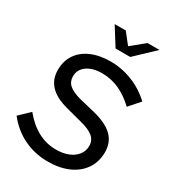

<svg xmlns="http://www.w3.org/2000/svg" viewBox="-223 -1038 1055 1168"><g transform="rotate(30 304.5 -454.0)"><path d="M298 10Q206 10 128 -28Q50 -66 -5 -137L66 -205Q116 -143 176 -110.5Q236 -78 305 -78Q354 -78 391 -93Q428 -108 449 -135.5Q470 -163 470 -199Q470 -237 441 -261.5Q412 -286 346 -302L236 -331Q154 -353 113.5 -396Q73 -439 73 -504Q73 -567 104 -613Q135 -659 192.5 -684Q250 -709 328 -709Q406 -709 481 -679Q556 -649 614 -594L548 -519Q496 -569 438.5 -595Q381 -621 319 -621Q252 -621 212 -592.5Q172 -564 172 -516Q172 -479 198.5 -456Q225 -433 282 -418L389 -392Q483 -369 527.5 -325.5Q572 -282 572 -213Q572 -146 538 -95.5Q504 -45 442.5 -17.5Q381 10 298 10ZM312 -792 233 -918H311L371 -842L464 -918H548L415 -792Z"/></g></svg>

Font: Red Hat Display SemiBold
Style: Italic
Weight: 600
Italic angle: -12°
Designer: Pentagram, MCKL
Foundry: Pentagram, MCKL
Version: Version 1.023